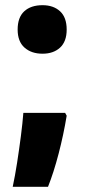

<svg xmlns="http://www.w3.org/2000/svg" viewBox="-20 -581 326 740"><path d="M48 -467Q48 -514 73.5 -537.5Q99 -561 144 -561Q186 -561 211.5 -537.5Q237 -514 237 -467Q237 -421 211.5 -397.5Q186 -374 144 -374Q101 -374 74.5 -397.5Q48 -421 48 -467ZM237 -135Q225 -62 206 11Q187 84 165 139H29Q38 97 46 45.5Q54 -6 60.5 -56.5Q67 -107 70 -146H231Z"/></svg>

Font: Noto Sans Bengali Condensed Black
Style: Regular
Weight: 900
Width: 3
Designer: Joana Ranito - Universal Thirst; Jelle Bosma - Monotype Design Team
Foundry: Universal Thirst ehf.
Version: Version 3.000; ttfautohint (v1.8.4.7-5d5b)